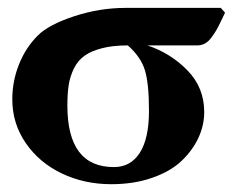

<svg xmlns="http://www.w3.org/2000/svg" viewBox="-20 -456 610 487"><path d="M480 -340.8C487.1 -340.8 493.7 -342.4 499.5 -345.5C505.4 -348.6 510.9 -353.6 516.1 -360.6C521.3 -367.6 525.5 -373.8 528.6 -379.2C531.7 -384.5 535.6 -392.3 540.5 -402.3L550.8 -423.8L540 -436H298.8C254.9 -436 211.3 -429 168.2 -414.8C125.1 -400.6 94.4 -384.4 76.2 -366.2C55.3 -345.4 39.3 -320.8 28.1 -292.5C16.8 -264.2 11.2 -234.7 11.2 -204.1C11.2 -163.1 22.6 -126.1 45.4 -93C68.2 -60 98.6 -34.3 136.7 -16.1C174.8 2.1 216.6 11.2 262.2 11.2C300.3 11.2 334.8 5.9 365.7 -4.9C396.6 -15.6 421.5 -29.9 440.2 -47.6C458.9 -65.3 473.2 -84.9 483.2 -106.2C493.1 -127.5 498 -149.4 498 -171.9C498 -212.9 484 -248 455.8 -277.1C427.7 -306.2 393.7 -327.5 354 -340.8ZM269 -32.2C190.3 -32.2 150.9 -84.1 150.9 -188C150.9 -208.5 152 -226.1 154.3 -240.7C156.6 -255.4 161.1 -269.4 167.7 -282.7C174.4 -296.1 183.3 -306.7 194.6 -314.7C205.8 -322.7 220.5 -329 238.8 -333.7C257 -338.5 278.8 -340.8 304.2 -340.8C326 -321.6 340.4 -300.8 347.4 -278.3C354.4 -255.9 357.9 -221.4 357.9 -174.8C357.9 -128.3 350.2 -92.9 334.7 -68.6C319.3 -44.4 297.4 -32.2 269 -32.2Z"/></svg>

Font: Linux Biolinum G
Style: Bold
Weight: 700
Designer: Philipp H. Poll
Foundry: Philipp H. Poll
Version: Version 1.1.0